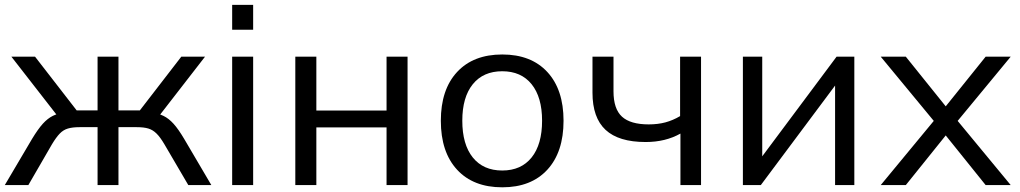

<svg xmlns="http://www.w3.org/2000/svg" viewBox="-20 -777 4280 806"><path d="M254.9 -304.9 231.6 -277.2 27.8 -539.1H127.1L301.9 -313.5H389.6V-539.1H477.3V-313.5H567L741.1 -539.1H840.7L637.7 -277.2L612.7 -304.9Q644 -301.4 666.1 -290.6Q688.2 -279.9 708.6 -257.4Q728.9 -234.9 753.1 -194L867.2 0H770.5L670.3 -171.1Q652.6 -201.2 637.1 -216.4Q621.7 -231.7 602.9 -237.4Q584.1 -243.2 553.3 -243.2H477.3V0H389.6V-243.2H314.6Q284.4 -243.2 265 -237.4Q245.6 -231.7 230.7 -216.1Q215.7 -200.6 198 -171.1L99 0H0.1L114.6 -194Q139.8 -235.5 159.9 -257.7Q180.1 -279.9 201.7 -290.6Q223.3 -301.4 254.9 -304.9Z M954.6 -756.6H1042.7V-652.3H954.6ZM954.6 -539.1H1042.7V0H954.6Z M1219.7 -539.1H1308V-312.9H1602.7V-539.1H1690.9V0H1602.7V-242.3H1308V0H1219.7Z M1830.6 -270.1Q1830.6 -401.1 1898.8 -474.7Q1967 -548.3 2088.5 -548.3Q2209.7 -548.3 2277.7 -474.7Q2345.7 -401.1 2345.7 -270.1Q2345.7 -138.5 2277.7 -64.6Q2209.7 9.3 2088.5 9.3Q1967 9.3 1898.8 -64.6Q1830.6 -138.5 1830.6 -270.1ZM2255.6 -270.3Q2255.6 -368.9 2211.7 -423.4Q2167.8 -477.9 2088.3 -477.9Q2008.8 -477.9 1964.7 -423.4Q1920.7 -368.9 1920.7 -270.3Q1920.7 -170.8 1964.7 -116Q2008.8 -61.2 2088.3 -61.2Q2167.8 -61.2 2211.7 -116Q2255.6 -170.8 2255.6 -270.3Z M2690.4 -180.8Q2577.1 -180.8 2522.2 -231.8Q2467.2 -282.8 2467.2 -387.9V-539.1H2555.4V-393.9Q2555.4 -319.7 2591.1 -287.2Q2626.7 -254.8 2703.1 -254.8Q2741.3 -254.8 2773 -263.2Q2804.7 -271.7 2835 -289.6V-539.1H2922.9V0H2836.4V-216.2Q2773.3 -180.8 2690.4 -180.8Z M3098.6 -539.1H3179.8V-82.2H3151L3491.9 -539.1H3566.4V0H3485.6V-456.9H3514.8L3173.8 0H3098.6Z M4117.7 0 3950.1 -208.5 3782.5 0H3677.2L3899.9 -269.5L3677.2 -539.1H3782.5L3950.1 -330.6L4117.7 -539.1H4222.9L4000.2 -269.5L4222.9 0Z"/></svg>

Font: Min Sans VF VF
Style: Regular
Weight: 400
Designer: Jinseong-Kim, NotoSansCJK, Nunito
Foundry: Jinseong-Kim
Version: Version 1.420;Glyphs 3.1.2 (3151)